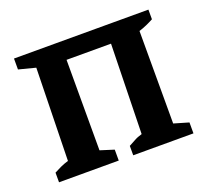

<svg xmlns="http://www.w3.org/2000/svg" viewBox="-91 -598 769 710"><g transform="rotate(-20 293.5 -243.5)"><path d="M28 0V-38Q41 -45 55 -51.5Q69 -58 86 -63L94 -427L28 -444V-487H557V-449Q544 -442 529.5 -435.5Q515 -429 499 -424V-60L557 -43V0H320V-37Q332 -43 345 -50.5Q358 -58 376 -63L384 -416H209V-60L263 -43V0Z"/></g></svg>

Font: Piazzolla SemiBold
Style: Regular
Weight: 600
Designer: Juan Pablo del Peral
Foundry: Huerta Tipografica
Version: Version 1.330